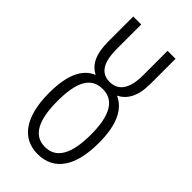

<svg xmlns="http://www.w3.org/2000/svg" viewBox="-241 -828 902 902"><g transform="rotate(45 210.0 -377.5)"><path d="M209 10C320 10 376 -78 376 -231C376 -351 341 -421 279 -448C324 -471 351 -516 351 -599V-765H298V-601C298 -506 261 -469 209 -469C157 -469 123 -504 123 -602V-765H70V-601C70 -513 95 -469 139 -446C76 -420 44 -350 44 -231C44 -78 102 10 209 10ZM210 -38C134 -38 99 -105 99 -232C99 -359 132 -423 210 -423C285 -423 322 -359 322 -232C322 -103 285 -38 210 -38Z"/></g></svg>

Font: Noto Sans UI Condensed Light
Style: Regular
Weight: 300
Width: 3
Designer: Monotype Design Team
Foundry: Monotype Imaging Inc.
Version: Version 1.901